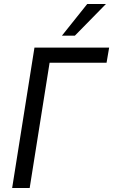

<svg xmlns="http://www.w3.org/2000/svg" viewBox="-20 -944 568 964"><path d="M41 0 153 -705H528L515 -629H229L129 0ZM291 -765 418 -924H512L356 -765Z"/></svg>

Font: Nunito Sans 10pt Condensed Medium
Style: Italic
Weight: 500
Width: 3
Italic angle: -9°
Designer: Vernon Adams
Foundry: Vernon Adams
Version: Version 3.101;gftools[0.9.27]